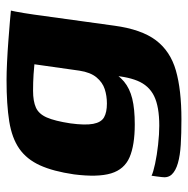

<svg xmlns="http://www.w3.org/2000/svg" viewBox="-14 -426 561 572"><g transform="rotate(-90 266.0 -140.5)"><path d="M196 120Q153 120 120.5 118Q88 116 65.5 109.5Q43 103 32 91.5Q21 80 24 61Q25 55 26 45Q27 35 28 31Q38 36 63.5 41.5Q89 47 120.5 50.5Q152 54 177 54Q234 54 265.5 38.5Q297 23 311 -11.5Q325 -46 327 -100L344 -98Q329 -68 308.5 -51Q288 -34 257.5 -26.5Q227 -19 181 -19Q119 -19 83 -34.5Q47 -50 35 -89.5Q23 -129 32 -200Q41 -262 59 -301.5Q77 -341 108.5 -363Q140 -385 190 -393Q240 -401 313 -401Q335 -401 366.5 -399.5Q398 -398 430.5 -395.5Q463 -393 487.5 -391Q512 -389 520 -388Q519 -385 517 -374Q515 -363 512.5 -348.5Q510 -334 508 -319L475 -80Q464 1 431.5 44Q399 87 341.5 103.5Q284 120 196 120ZM243 -102Q266 -102 286 -108.5Q306 -115 321 -133Q336 -151 341 -184L360 -318Q353 -319 330 -320.5Q307 -322 281 -322Q250 -322 231 -313.5Q212 -305 201.5 -281Q191 -257 184 -211Q178 -167 182.5 -143Q187 -119 202 -110.5Q217 -102 243 -102Z"/></g></svg>

Font: Genos
Style: Bold Italic
Weight: 700
Italic angle: -8°
Version: Version 1.010